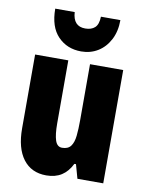

<svg xmlns="http://www.w3.org/2000/svg" viewBox="-88 -850 706 923"><g transform="rotate(10 264.5 -388.5)"><path d="M479 -553V0H353L334 -68H326Q307 -29 276.5 -9.5Q246 10 202 10Q129 10 89 -43Q49 -96 49 -193V-553H211V-246Q211 -191 220.5 -162.5Q230 -134 254 -134Q283 -134 296.5 -152Q310 -170 313.5 -203Q317 -236 317 -280V-553ZM424 -787Q424 -732 402.5 -691Q381 -650 345 -628Q309 -606 264 -606Q195 -606 150.5 -652Q106 -698 106 -787H201Q205 -718 264 -718Q294 -718 311 -733.5Q328 -749 329 -787Z"/></g></svg>

Font: Noto Sans Gujarati UI ExtraCondensed Black
Style: Regular
Weight: 900
Width: 2
Designer: Jelle Bosma - Monotype Design Team, Universal Thirst
Foundry: Monotype Imaging Inc.
Version: Version 2.106; ttfautohint (v1.8.4.7-5d5b)